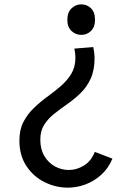

<svg xmlns="http://www.w3.org/2000/svg" viewBox="-20 -603 555 881"><path d="M408 -387Q411 -372 412.5 -359.5Q414 -347 414 -337Q414 -281 396 -242Q378 -203 349.5 -175.5Q321 -148 289.5 -126Q258 -104 229.5 -81.5Q201 -59 183 -31Q165 -3 165 38Q165 82 183.5 113Q202 144 232 160.5Q262 177 296 177Q331 177 364.5 157Q398 137 415 94L496 125Q477 170 444 199.5Q411 229 371.5 243.5Q332 258 291 258Q235 258 184 232.5Q133 207 101 158.5Q69 110 69 42Q69 -8 87.5 -43.5Q106 -79 135 -107Q164 -135 197 -159Q230 -183 259.5 -208.5Q289 -234 307.5 -265Q326 -296 326 -338Q326 -346 325 -356.5Q324 -367 321 -380ZM353 -583Q379 -583 397.5 -565Q416 -547 416 -512Q416 -479 397.5 -461Q379 -443 353 -443Q327 -443 308 -461Q289 -479 289 -512Q289 -546 308 -564.5Q327 -583 353 -583Z"/></svg>

Font: Yaldevi ExtraLight Medium
Style: Regular
Weight: 500
Version: Version 1.100